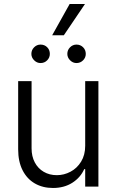

<svg xmlns="http://www.w3.org/2000/svg" viewBox="-20 -938 586 965"><path d="M408.2 -530.3H474.6V0H408.2V-87.9H403.3Q384.3 -45.4 343.3 -19.3Q302.2 6.8 246.1 6.8Q194.8 6.8 155.3 -15.9Q115.7 -38.6 93.5 -82.3Q71.3 -126 71.3 -187.5V-530.3H138.7V-192.4Q138.7 -152.3 154.8 -121.8Q170.9 -91.3 199.7 -74.5Q228.5 -57.6 265.6 -57.6Q301.8 -57.6 334.5 -75Q367.2 -92.3 387.7 -125.7Q408.2 -159.2 408.2 -205.1ZM137.7 -667Q137.7 -686.5 151.4 -700.2Q165 -713.9 183.6 -713.9Q204.1 -713.9 217.3 -700.4Q230.5 -687 230.5 -667Q230.5 -648.4 217 -634.8Q203.6 -621.1 183.6 -621.1Q165.5 -621.1 151.6 -635Q137.7 -648.9 137.7 -667ZM318.4 -667Q318.4 -686.5 332 -700.2Q345.7 -713.9 364.3 -713.9Q384.3 -713.9 397.7 -700.4Q411.1 -687 411.1 -667Q411.1 -648.4 397.5 -634.8Q383.8 -621.1 364.3 -621.1Q346.2 -621.1 332.3 -635Q318.4 -648.9 318.4 -667ZM330.1 -918H407.2L300.8 -760.7H242.2Z"/></svg>

Font: Pretendard GOV Light
Style: Regular
Weight: 300
Designer: Base glyphs from Inter by Rasmus Andersson; Hangeul glyphs from Noto Sans CJK(Source Han Sans) by Jang Soo-young and Kan
Foundry: Kil Hyung-jin
Version: Version 1.309